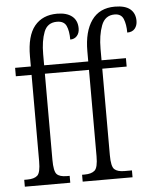

<svg xmlns="http://www.w3.org/2000/svg" viewBox="-54 -817 696 863"><g transform="rotate(-5 294.0 -385.5)"><path d="M23 0V-31H37Q68 -31 82.5 -44Q97 -57 97 -108V-498H26V-536H97V-582Q97 -674 133 -718Q169 -762 235 -762Q278 -762 302 -743Q326 -724 326 -688Q326 -667 314.5 -654Q303 -641 284 -641Q284 -680 273.5 -703Q263 -726 231 -726Q188 -726 172.5 -686Q157 -646 157 -586V-536H356V-582Q356 -671 391.5 -721Q427 -771 496 -771Q543 -771 565.5 -752Q588 -733 588 -699Q588 -678 576.5 -664Q565 -650 542 -650Q542 -687 532 -711.5Q522 -736 492 -736Q449 -736 432.5 -692.5Q416 -649 416 -587V-536H526V-498H416V-108Q416 -57 430 -44Q444 -31 475 -31H509V0H284V-31H296Q326 -31 341 -44Q356 -57 356 -108V-498H157V-110Q157 -58 170 -44.5Q183 -31 215 -31H228V0Z"/></g></svg>

Font: Noto Serif ExtraCondensed Light
Style: Regular
Weight: 300
Width: 2
Designer: Monotype Design Team
Foundry: Monotype Imaging Inc.
Version: Version 2.014; ttfautohint (v1.8.4.7-5d5b)